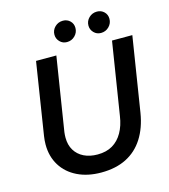

<svg xmlns="http://www.w3.org/2000/svg" viewBox="-128 -983 964 1096"><g transform="rotate(-15 354.0 -435.0)"><path d="M335 12Q255 12 194.5 -17.5Q134 -47 101 -100.5Q68 -154 68 -224Q68 -236 69 -248.5Q70 -261 72 -274L139 -700H259L190 -265Q189 -257 188.5 -249Q188 -241 188 -233Q188 -190 207 -158.5Q226 -127 260.5 -110Q295 -93 341 -93Q393 -93 429.5 -114.5Q466 -136 489 -176.5Q512 -217 520 -272L588 -700H708L638 -259Q624 -173 585 -112Q546 -51 483.5 -19.5Q421 12 335 12ZM539 -758Q514 -758 497 -775.5Q480 -793 480 -817Q480 -844 499.5 -863Q519 -882 547 -882Q572 -882 589 -865.5Q606 -849 606 -824Q606 -797 586.5 -777.5Q567 -758 539 -758ZM338 -758Q313 -758 296 -775.5Q279 -793 279 -817Q279 -844 298.5 -863Q318 -882 346 -882Q371 -882 388 -865.5Q405 -849 405 -824Q405 -797 385.5 -777.5Q366 -758 338 -758Z"/></g></svg>

Font: MuseoModerno Thin Medium
Style: Italic
Weight: 500
Italic angle: -9°
Version: Version 1.003